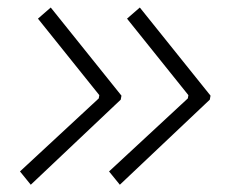

<svg xmlns="http://www.w3.org/2000/svg" viewBox="-20 -515 626 521"><path d="M63.5 -13.7 34.2 -49.8 248 -248 249.5 -256.8 83 -464.4 117.7 -494.6 309.6 -255.4 307.6 -244.6ZM305.2 -13.7 275.9 -49.8 489.7 -248 491.2 -256.8 324.7 -464.4 359.4 -494.6 551.3 -255.4 549.3 -244.6Z"/></svg>

Font: CaskaydiaCove NF ExtraLight
Style: Italic
Weight: 200
Italic angle: -10°
Designer: Aaron Bell
Foundry: Saja Typeworks
Version: Version 2111.001; VTT 6.35;Nerd Fonts 3.2.1